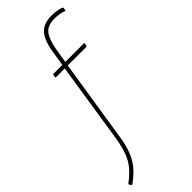

<svg xmlns="http://www.w3.org/2000/svg" viewBox="-332 -729 956 956"><g transform="rotate(-45 146.0 -251.0)"><path d="M158 -479H288Q293 -479 292 -474L289 -462Q288 -458 284 -458H154L86 -23Q78 28 64 65Q50 102 26 131Q2 160 -37 188Q-40 191 -42 188L-50 176Q-51 172 -48 171Q-13 145 9.5 118Q32 91 45 56.5Q58 22 66 -26L133 -458H71Q67 -458 68 -463L70 -475Q71 -479 76 -479H137L149 -555Q160 -628 188 -659.5Q216 -691 272 -691Q290 -691 309 -688Q328 -685 339 -680Q342 -678 342 -674L340 -662Q340 -658 336 -659Q322 -664 305 -667Q288 -670 272 -670Q224 -670 202.5 -643Q181 -616 170 -555Z"/></g></svg>

Font: Sofia Sans Condensed Thin
Style: Italic
Weight: 250
Italic angle: -9°
Version: Version 4.100